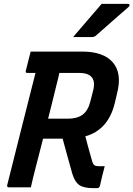

<svg xmlns="http://www.w3.org/2000/svg" viewBox="-20 -966 688 990"><path d="M139 0H26Q15 0 17 -11Q55 -161 90 -301.5Q125 -442 163 -590H121Q110 -590 113 -601Q119 -626 125.5 -650.5Q132 -675 138 -700H404Q514 -700 562 -644Q610 -588 584 -486L571 -431Q537 -296 420 -263Q428 -232 436.5 -201Q445 -170 454 -139Q459 -120 466.5 -114.5Q474 -109 487 -109H520Q513 -84 507 -58.5Q501 -33 495 -7Q492 4 481 4H459Q411 4 388 -12.5Q365 -29 353 -70Q340 -116 327.5 -161Q315 -206 303 -251H202Q193 -214 183 -176.5Q173 -139 163 -99Q156 -72 150 -47Q144 -22 139 0ZM259 -478Q251 -446 243.5 -415.5Q236 -385 228 -354H330Q377 -354 405 -374Q433 -394 445 -440L460 -498Q473 -549 450 -571Q431 -590 390 -590H286Q280 -561 272.5 -533Q265 -505 259 -478ZM504 -946H641Q647 -946 648 -941Q649 -936 644 -931Q620 -910 601.5 -894Q583 -878 566 -863Q549 -848 527 -828.5Q505 -809 473 -781Q465 -775 454 -775H357Q395 -820 430 -860Q465 -900 504 -946Z"/></svg>

Font: Recursive Mn Lnr St SmB
Style: Italic
Weight: 600
Italic angle: -15°
Monospace: yes
Version: Version 1.079;hotconv 1.0.112;makeotfexe 2.5.65598; ttfautoh